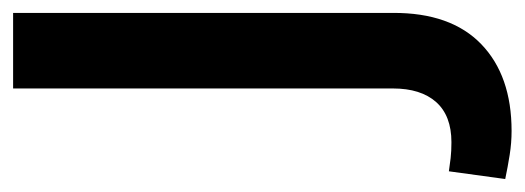

<svg xmlns="http://www.w3.org/2000/svg" viewBox="-284 -527 801 293"><g transform="rotate(90 116.5 -380.5)"><path d="M105 0H-10.3V-579.6Q-10.7 -668 37.4 -714.4Q85.4 -760.7 169.9 -760.7Q188 -760.7 206.3 -757.8Q224.6 -754.9 243.2 -751L231.4 -665Q221.7 -666.5 211.2 -667.7Q200.7 -668.9 187 -668.9Q146.5 -668.9 125.7 -645.5Q105 -622.1 105 -579.6Z"/></g></svg>

Font: Inter Tight Medium
Style: Regular
Weight: 500
Designer: Rasmus Andersson
Foundry: rsms
Version: Version 3.004; ttfautohint (v1.8.4.7-5d5b)